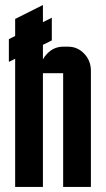

<svg xmlns="http://www.w3.org/2000/svg" viewBox="-20 -740 420 760"><path d="M149.9 0H40V-507.3L15.1 -495.1V-585L40 -597.7V-665L149.9 -720.2V-652.3L185.1 -669.9V-580.1L149.9 -562.5V-504.4Q155.8 -516.6 166.5 -527.3Q192.9 -555.2 230 -555.2H250Q287.1 -555.2 313.5 -527.3Q339.8 -499.5 339.8 -460V0H230V-450.2H149.9Z"/></svg>

Font: Horta
Style: Regular
Weight: 600
Width: 3
Version: Version 0.11